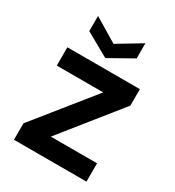

<svg xmlns="http://www.w3.org/2000/svg" viewBox="-170 -799 819 899"><g transform="rotate(30 239.5 -349.5)"><path d="M351 -699V-617L223 -545L95 -617V-699L223 -622ZM436 -411 186 -99H436V0H44V-89L295 -401H44V-500H436Z"/></g></svg>

Font: Albert Sans SemiBold
Style: Regular
Weight: 600
Designer: Andreas Rasmussen
Foundry: a.Foundry
Version: Version 1.025